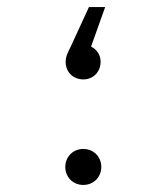

<svg xmlns="http://www.w3.org/2000/svg" viewBox="-20 -519 459 544"><path d="M216 -294C244 -294 265 -315 265 -344C265 -362 256 -378 238 -387L278 -499H232L180 -386C173 -372 166 -359 166 -344C166 -313 189 -294 216 -294ZM216 -97C187 -97 165 -75 165 -46C165 -17 187 5 216 5C245 5 267 -17 267 -46C267 -75 245 -97 216 -97Z"/></svg>

Font: Juman Normal
Style: Regular
Weight: 300
Designer: Bandar Raffah (Arabic) Julieta Ulanovsky (Latin)
Foundry: Caramella
Version: Version 5.022;PS 005.022;hotconv 1.0.88;makeotf.lib2.5.64775